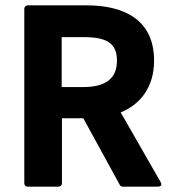

<svg xmlns="http://www.w3.org/2000/svg" viewBox="-20 -687 639 719"><path d="M211 -548H292C379 -548 418 -526 418 -460C418 -394 377 -361 292 -361H211ZM570 12C593 12 581 -6 581 -6L432 -266C506 -296 557 -361 557 -460C557 -615 442 -667 304 -667H83C78 -667 71 -662 71 -654V0C71 5 75 12 83 12H199C204 12 212 8 212 0V-244H292L429 6C431 10 435 12 440 12Z"/></svg>

Font: Falling Sky
Style: Bd
Weight: 700
Designer: Paul D. Hunt
Foundry: Adobe Systems Incorporated
Version: Version 1.02